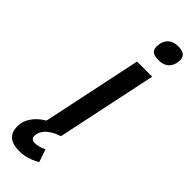

<svg xmlns="http://www.w3.org/2000/svg" viewBox="-355 -717 923 923"><g transform="rotate(45 106.5 -255.5)"><path d="M124 0Q96.7 9.3 78.9 20.5Q61 31.7 50.8 43.7Q40.5 55.7 36.4 67.6Q32.2 79.6 32.2 89.8Q32.2 101.1 39.1 106.9Q45.9 112.8 58.1 112.8Q70.3 112.8 85.7 109.1Q101.1 105.5 116.2 97.2L138.2 162.1Q113.3 177.2 86.2 185.1Q59.1 192.9 34.2 192.9Q-12.7 192.9 -35.4 173.6Q-58.1 154.3 -58.1 112.8Q-58.1 80.6 -37.8 50.3Q-17.6 20 22 -3.9L128.9 -512.2H231.9ZM144 -628.9Q144 -642.6 147.7 -656.2Q151.4 -669.9 159.9 -680.4Q168.5 -690.9 182.6 -697.5Q196.8 -704.1 217.8 -704.1Q246.6 -704.1 258.8 -693.1Q271 -682.1 271 -664.1Q271 -650.4 267.3 -637.2Q263.7 -624 255.1 -613.5Q246.6 -603 232.7 -596.4Q218.8 -589.8 198.2 -589.8Q166.5 -589.8 155.3 -600.3Q144 -610.8 144 -628.9Z"/></g></svg>

Font: Clear Sans Medium
Style: Italic
Weight: 500
Italic angle: -12°
Foundry: Intel Corporation
Version: Version 1.00